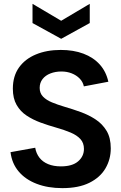

<svg xmlns="http://www.w3.org/2000/svg" viewBox="-20 -965 627 992"><path d="M302.1 7Q227.5 7 169.5 -15.3Q111.4 -37.5 76.4 -79.1Q41.3 -120.6 34.4 -178.8L161.9 -201.7Q166.9 -172.2 183.6 -150.5Q200.3 -128.8 228.5 -117.1Q256.7 -105.4 294.5 -105.4Q353.4 -105.4 383.5 -131.3Q413.7 -157.2 413.7 -195.6Q413.7 -226.5 395.5 -246.5Q377.3 -266.4 344.9 -280.1Q312.5 -293.8 270 -305.8Q229.1 -317.3 189.5 -331.8Q150 -346.3 117.5 -367.8Q85 -389.3 65.7 -423.1Q46.4 -456.9 46.4 -506.9Q46.4 -571.5 77.9 -616Q109.5 -660.5 165.5 -683.7Q221.5 -707 293.6 -707Q360.2 -707 411.2 -687.7Q462.3 -668.4 495.3 -631.9Q528.3 -595.3 539.8 -542.7L413.3 -518.7Q408.3 -542.3 391.3 -559.5Q374.4 -576.7 350.2 -586.1Q326 -595.6 297.1 -595.6Q266.2 -595.6 240.5 -585.6Q214.9 -575.7 199.9 -556.5Q185 -537.3 185 -510.9Q185 -483.5 202.2 -465.8Q219.4 -448 248.3 -436.1Q277.3 -424.1 312.7 -413.6Q354.2 -401.6 396.4 -386.3Q438.7 -371.1 474 -347.8Q509.3 -324.6 530.8 -288.8Q552.3 -253.1 552.3 -198.5Q552.3 -142 525 -95.3Q497.7 -48.5 442.2 -20.8Q386.7 7 302.1 7ZM296.1 -764.5 148 -845.9V-945.2L296.1 -857.7L443.7 -945.2V-845.9Z"/></svg>

Font: Envelope Sans Variable
Style: Regular
Weight: 500
Designer: Andreas Rasmussen / Norman Anderson
Foundry: mail.de GmbH
Version: Version 1.150